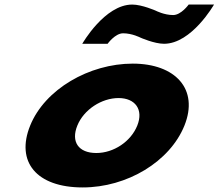

<svg xmlns="http://www.w3.org/2000/svg" viewBox="-20 -807 959 842"><path d="M595.9 -642C595.9 -642 656.5 -615 699.4 -615C820.4 -615 918.5 -787 918.5 -787H807.4C807.4 -787 774.5 -741 739.3 -741C699.7 -741 663.4 -760 663.4 -760C663.4 -760 602.8 -787 559.9 -787C438.9 -787 340.8 -615 340.8 -615H451.9C451.9 -615 484.8 -661 520 -661C559.6 -661 595.9 -642 595.9 -642ZM112.2 -256C176.8 -416 371.7 -528 562 -528C749 -528 853.3 -416 788.7 -256C724.8 -98 537.3 15 342.6 15C139.1 15 48.3 -98 112.2 -256ZM319 -256C290.7 -186 323.3 -136 402.5 -136C478.4 -136 553.6 -186 581.9 -256C610.6 -327 572.5 -377 499.9 -377C426.2 -377 347.7 -327 319 -256Z"/></svg>

Font: Hussar
Style: BdWideOblFour
Weight: 700
Foundry: Cannot Into Space Fonts
Version: Version 2.00